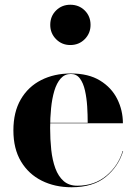

<svg xmlns="http://www.w3.org/2000/svg" viewBox="-20 -780 572 810"><path d="M282 10Q211.5 10 156 -17.8Q100.5 -45.5 68.5 -99Q36.5 -152.5 36.5 -230Q36.5 -307.5 67.8 -361Q99 -414.5 153.8 -442.2Q208.5 -470 279 -470Q353.5 -470 402 -440.2Q450.5 -410.5 474.5 -362.5Q498.5 -314.5 498.5 -260H103.5V-262H350Q350 -295.5 347.8 -331.2Q345.5 -367 338.5 -398.2Q331.5 -429.5 317.2 -448.8Q303 -468 279 -468Q253 -468 236 -448.8Q219 -429.5 209.2 -396.8Q199.5 -364 195.5 -323.5Q191.5 -283 191.5 -240Q191.5 -192 196.2 -148Q201 -104 213.5 -70Q226 -36 248.5 -16.2Q271 3.5 306 3.5Q378 3.5 428.5 -38.5Q479 -80.5 497.5 -143H499.5Q480 -78 426.5 -34Q373 10 282 10ZM276.5 -590Q241 -590 216.5 -614.8Q192 -639.5 192 -675Q192 -711.5 216.5 -735.8Q241 -760 276.5 -760Q313 -760 337.5 -735.8Q362 -711.5 362 -675Q362 -639.5 337.5 -614.8Q313 -590 276.5 -590Z"/></svg>

Font: Bodoni Moda 96pt
Style: Bold
Weight: 700
Version: Version 2.005